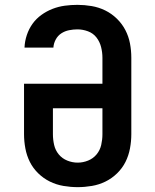

<svg xmlns="http://www.w3.org/2000/svg" viewBox="-20 -763 640 791"><path d="M300 8Q271 8 241.5 3Q212 -2 185.5 -15Q159 -28 137.5 -49Q116 -70 103 -96Q90 -122 84.5 -151.5Q79 -181 79 -210V-418H402V-525Q402 -547 396.5 -569Q391 -591 377.5 -608.5Q364 -626 342.5 -634Q321 -642 299 -642Q282 -642 264.5 -638.5Q247 -635 232.5 -625.5Q218 -616 209.5 -600Q201 -584 200 -567H81Q82 -593 90.5 -618.5Q99 -644 114 -665Q129 -686 150.5 -701.5Q172 -717 196.5 -726.5Q221 -736 247 -739.5Q273 -743 299 -743Q328 -743 357.5 -738Q387 -733 413.5 -720Q440 -707 461.5 -686Q483 -665 496.5 -639Q510 -613 515.5 -584Q521 -555 521 -525V-210Q521 -181 515.5 -151.5Q510 -122 497 -96Q484 -70 462.5 -49Q441 -28 414.5 -15Q388 -2 358.5 3Q329 8 300 8ZM300 -93Q322 -93 343 -101.5Q364 -110 378 -127Q392 -144 397 -166Q402 -188 402 -210V-317H198V-210Q198 -188 203 -166Q208 -144 222 -127Q236 -110 257 -101.5Q278 -93 300 -93Z"/></svg>

Font: Iosevka Slab Extended
Style: Bold
Weight: 700
Width: 7
Monospace: yes
Designer: Belleve Invis
Foundry: Belleve Invis
Version: Version 11.1.0; ttfautohint (v1.8.3)